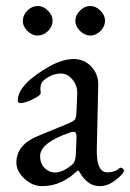

<svg xmlns="http://www.w3.org/2000/svg" viewBox="-20 -613 439 647"><path d="M157.2 -543Q157.2 -523.9 141.6 -508.3Q126 -493.2 106.9 -493.2Q87.9 -493.2 72.3 -508.8Q56.6 -524.4 57.1 -543Q57.1 -562 72.3 -577.6Q87.9 -592.8 106.9 -592.8Q126 -592.8 141.6 -577.1Q157.2 -561.5 157.2 -543ZM284.2 -592.8Q302.7 -592.8 318.4 -577.1Q334 -561.5 334 -543Q334 -523.9 318.4 -508.3Q302.7 -493.2 284.2 -493.2Q265.6 -493.2 249.5 -508.8Q233.9 -524.4 233.9 -543Q233.9 -561.5 249.5 -577.1Q265.1 -592.8 284.2 -592.8ZM40 -273.9Q40 -330.1 150.9 -391.6Q192.9 -414.1 228.5 -414.1Q264.2 -414.1 288.1 -388.2Q312 -362.3 311 -325.2L306.2 -108.9V-103Q306.2 -32.2 341.8 -32.2Q366.7 -32.2 381.8 -45.9Q385.7 -49.8 391.6 -46.4Q397.5 -43 397.9 -37.1V-36.1Q392.1 -22.9 367.2 -4.4Q341.8 14.2 317.4 14.2Q293 14.2 276.4 1Q259.8 -12.7 252.9 -25.4Q246.1 -38.1 243.2 -38.1Q240.2 -38.1 226.1 -24.9Q211.9 -11.7 184.6 1Q157.2 13.7 123.5 14.2Q89.8 14.6 62.5 -10.7Q35.2 -36.1 35.2 -64.9Q35.2 -125 107.9 -154.8L210 -196.8Q229 -205.1 232.9 -210.9Q236.8 -216.8 237.8 -236.8L240.2 -298.8V-300.8Q240.2 -326.2 223.6 -345.7Q207 -365.2 185.5 -365.2Q164.1 -365.2 145 -354.5Q126 -343.8 121.1 -335Q116.2 -326.2 116.2 -314L117.2 -299.8Q117.2 -291 88.9 -277.8Q40 -255.4 40 -273.9ZM115.2 -86.9Q115.2 -61 130.9 -46.4Q168.5 -11.7 224.1 -59.1Q235.4 -67.9 235.8 -99.1L237.8 -147.9Q238.8 -168.9 229 -168.9Q222.2 -168.9 214.8 -166Q115.2 -131.8 115.2 -86.9Z"/></svg>

Font: EBGaramond
Style: Regular
Weight: 400
Version: Version 000.012g